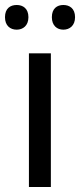

<svg xmlns="http://www.w3.org/2000/svg" viewBox="-31 -750 321 770"><path d="M-11 -681C-11 -647 10 -631 36 -631C61 -631 83 -647 83 -681C83 -716 61 -730 36 -730C10 -730 -11 -716 -11 -681ZM177 -681C177 -647 198 -631 223 -631C248 -631 270 -647 270 -681C270 -716 248 -730 223 -730C198 -730 177 -716 177 -681ZM173 0V-536H85V0Z"/></svg>

Font: Noto Sans Gurmukhi UI
Style: Regular
Weight: 400
Designer: Jelle Bosma - Monotype Design Team
Foundry: Monotype Imaging Inc.
Version: Version 2.004